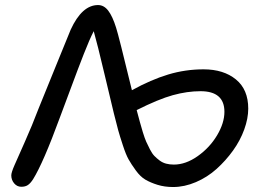

<svg xmlns="http://www.w3.org/2000/svg" viewBox="-20 -732 1049 764"><path d="M668.9 12.2Q634.8 12.2 606.7 3.4Q578.6 -5.4 558.6 -17.1Q538.6 -28.8 520.5 -53.7Q502.4 -78.6 491.7 -97.7Q481 -116.7 468.8 -154.1Q456.5 -191.4 450.4 -213.6Q444.3 -235.8 433.1 -280.8Q427.7 -302.2 397.2 -431.2Q366.7 -560.1 353 -607.9Q335.9 -574.7 313.5 -517.3Q291 -460 261.2 -379.4Q231.4 -298.8 217.8 -263.2Q152.3 -84.5 111.8 -19Q101.1 -2.4 90.8 4.4Q80.6 11.2 64.9 11.2Q47.9 11.2 36.4 -2.4Q24.9 -16.1 24.9 -34.2Q24.9 -45.4 37.4 -74Q49.8 -102.5 78.6 -167Q107.4 -231.4 133.8 -300.8Q161.6 -368.2 205.3 -476.8Q249 -585.4 261.2 -613.8Q306.2 -711.9 370.1 -711.9Q393.6 -711.9 410.6 -689.7Q427.7 -667.5 441.9 -622.1Q451.7 -592.8 504.9 -373Q581.1 -415 649.2 -435.5Q717.3 -456.1 790 -456.1Q869.6 -456.1 918.7 -416Q967.8 -376 967.8 -299.8Q967.8 -260.7 951.9 -216.8Q936 -172.9 907.2 -132.8Q878.4 -92.8 841.8 -59.8Q805.2 -26.9 759.5 -7.3Q713.9 12.2 668.9 12.2ZM777.8 -369.1Q725.1 -369.1 667.7 -353.3Q610.4 -337.4 523.9 -293.9Q531.7 -264.6 536.4 -247.3Q541 -230 548.3 -206.1Q555.7 -182.1 561.8 -168.2Q567.9 -154.3 576.7 -137.5Q585.4 -120.6 594.5 -111.3Q603.5 -102.1 615.2 -93.3Q627 -84.5 641.1 -80.8Q655.3 -77.1 671.9 -77.1Q719.2 -77.1 766.8 -110.8Q814.5 -144.5 843.8 -193.6Q873 -242.7 873 -287.1Q873 -369.1 777.8 -369.1Z"/></svg>

Font: Shantell Sans Normal
Style: Regular
Weight: 400
Designer: Stephen Nixon, Anya Danilova, Shantell Martin
Foundry: Arrow Type
Version: Version 1.006;[559af2be0]